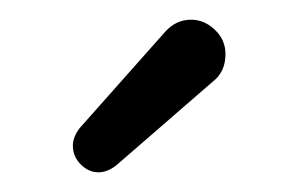

<svg xmlns="http://www.w3.org/2000/svg" viewBox="-20 -777 303 195"><path d="M196 -694 98 -609Q89 -602 80 -602Q70 -602 62 -610Q54 -618 54 -629Q54 -638 61 -647L148 -745Q159 -757 174 -757Q188 -757 199 -746Q209 -736 209 -722Q209 -704 196 -694Z"/></svg>

Font: Kiwi Maru
Style: Regular
Weight: 400
Designer: Hiroki-Chan
Version: Version 1.100